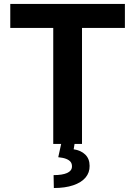

<svg xmlns="http://www.w3.org/2000/svg" viewBox="-20 -727 683 970"><path d="M31.9 -707H611V-585.8H394.3V0H249V-585.8H31.9ZM357.1 -2.9 352.2 27.2Q388.9 32.6 410.8 54Q432.7 75.4 432.7 110.9Q433.3 145 412 170.2Q390.7 195.3 349.7 209.1Q308.8 222.9 252 222.9L250.7 157.7Q294.7 157.7 318.9 147Q343 136.3 343.6 114.9Q344.1 100.4 336.8 91Q329.5 81.7 314.4 75.7Q299.3 69.7 274.3 67.2L289.7 -2.9Z"/></svg>

Font: Pretendard GOV Variable
Style: Regular
Weight: 400
Designer: Base glyphs from Inter by Rasmus Andersson; Hangul glyphs from Noto Sans CJK(Source Han Sans) by Jang Soo-young and Kang
Foundry: Kil Hyung-jin
Version: Version 1.307;Glyphs 3.2 (3192)